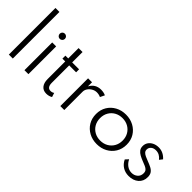

<svg xmlns="http://www.w3.org/2000/svg" viewBox="41 -1674 2505 2505"><g transform="rotate(45 1293.0 -422.0)"><path d="M107.5 0H180.5V-860H107.5Z M432 -614.5Q452 -614.5 466 -628.5Q480 -642.5 480 -662.5Q480 -682.5 466 -696.2Q452 -710 432 -710Q412 -710 398.2 -696.2Q384.5 -682.5 384.5 -662.5Q384.5 -642.5 398.2 -628.5Q412 -614.5 432 -614.5ZM395.5 0H468.5V-512H395.5Z M812 16Q861 16 898 -7L879.5 -65Q857.5 -48.5 827.5 -48.5Q764 -48.5 764 -136V-457H891.5V-512H764V-703.5H691V-512H639V-457H691V-132Q691 -61.5 722.8 -22.8Q754.5 16 812 16Z M1057.5 0H1130.5V-338Q1130.5 -370.5 1150.2 -399.2Q1170 -428 1201.8 -446Q1233.5 -464 1268.5 -464Q1307 -464 1339.5 -448.5L1369.5 -510Q1332 -528 1283.5 -528Q1180 -528 1130.5 -436.5V-512H1057.5Z M1743 16Q1823 16 1887.2 -18.5Q1951.5 -53 1989 -114.5Q2026.5 -176 2026.5 -256Q2026.5 -336.5 1989 -397.8Q1951.5 -459 1887.2 -493.5Q1823 -528 1743 -528Q1663 -528 1598.8 -493.5Q1534.5 -459 1497 -397.8Q1459.5 -336.5 1459.5 -256Q1459.5 -176 1497 -114.5Q1534.5 -53 1598.8 -18.5Q1663 16 1743 16ZM1743 -49Q1683 -49 1636 -75.5Q1589 -102 1562 -148.8Q1535 -195.5 1535 -256Q1535 -316.5 1562 -363.2Q1589 -410 1636 -436.5Q1683 -463 1743 -463Q1803 -463 1850 -436.5Q1897 -410 1924 -363.2Q1951 -316.5 1951 -256Q1951 -195.5 1924 -148.8Q1897 -102 1850 -75.5Q1803 -49 1743 -49Z M2331.5 16Q2415 16 2467.8 -29Q2520.5 -74 2520.5 -151Q2520.5 -196 2502 -222.2Q2483.5 -248.5 2450 -265.8Q2416.5 -283 2372 -299.5Q2341 -311.5 2314.2 -323.5Q2287.5 -335.5 2271 -352.2Q2254.5 -369 2254.5 -395Q2254.5 -430.5 2280.8 -452.5Q2307 -474.5 2349 -474.5Q2417.5 -474.5 2463.5 -414L2497 -456.5Q2467 -490.5 2429.2 -509Q2391.5 -527.5 2348.5 -527.5Q2301.5 -527.5 2264.5 -509.8Q2227.5 -492 2206.5 -461.2Q2185.5 -430.5 2185.5 -391Q2185.5 -352 2205.2 -326.8Q2225 -301.5 2255.5 -285Q2286 -268.5 2318.5 -255.5Q2360 -239.5 2388.5 -227Q2417 -214.5 2431.8 -197Q2446.5 -179.5 2446.5 -148.5Q2446.5 -98.5 2412.5 -69.5Q2378.5 -40.5 2331 -40.5Q2284 -40.5 2245.5 -67.8Q2207 -95 2183 -144L2144 -102Q2171 -45.5 2219.5 -14.8Q2268 16 2331.5 16Z"/></g></svg>

Font: Spartan
Style: Regular
Weight: 400
Designer: Matt Bailey, Mirko Velimirovic
Foundry: Matt Bailey
Version: Version 1.003; ttfautohint (v1.8.3)